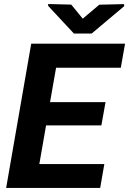

<svg xmlns="http://www.w3.org/2000/svg" viewBox="-20 -926 636 946"><path d="M331.1 -903.3 217.3 -906.2V-897L344.2 -760.7H431.6L591.8 -895.5L591.3 -905.8L469.2 -902.8L387.7 -834ZM500 -422.9H226.6L256.3 -592.3H575.2L596.2 -710.9H133.8L10.3 0H473.6L494.1 -117.7H173.8L207 -308.1H479.5Z"/></svg>

Font: Roboto
Style: Bold Italic
Weight: 700
Italic angle: -12°
Designer: Google
Version: Version 2.137; 2017